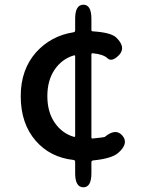

<svg xmlns="http://www.w3.org/2000/svg" viewBox="-20 -755 610 815"><path d="M334 40Q299 40 299 -20V-68Q299 -75 292 -76Q193 -87 132 -157Q68 -230 68 -347Q68 -460 134 -534Q197 -603 292 -618Q299 -619 299 -626V-675Q299 -735 334 -735Q368 -735 368 -675V-628Q368 -622 374 -622Q451 -617 473 -596Q516 -555 486 -522Q455 -490 436.5 -507.5Q418 -525 373 -529Q368 -529 368 -524V-172Q368 -167 373 -167Q422 -172 425 -174Q471 -212 499 -180Q528 -147 483 -107Q456 -82 375 -74Q368 -73 368 -66V-20Q368 40 334 40ZM294 -174Q299 -173 299 -178V-516Q299 -521 294 -520Q243 -505 212 -459.5Q181 -414 181 -347Q181 -280 212 -234.5Q243 -189 294 -174Z"/></svg>

Font: Resource Han Rounded TW Medium
Style: Regular
Weight: 500
Designer: Cyano Hao (round all glyphs); Ryoko NISHIZUKA 西塚涼子 (kana, bopomofo & ideographs); Paul D. Hunt (Latin, Greek & Cyrillic)
Foundry: Cyano Hao
Version: 0.990